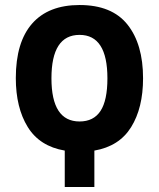

<svg xmlns="http://www.w3.org/2000/svg" viewBox="-20 -745 633 765"><path d="M238 0V-145Q138 -162 90.5 -239Q43 -316 43 -434Q43 -577 108 -651Q173 -725 297 -725Q426 -725 488 -647Q550 -569 550 -433Q550 -315 502.5 -238.5Q455 -162 356 -145V0ZM297 -261Q353 -261 380.5 -303Q408 -345 408 -433Q408 -606 297 -606Q185 -606 185 -433Q185 -261 297 -261Z"/></svg>

Font: Noto Sans ExtraCondensed
Style: Bold
Weight: 700
Width: 2
Designer: Monotype Design Team
Foundry: Monotype Imaging Inc.
Version: Version 2.013; ttfautohint (v1.8.4.7-5d5b)